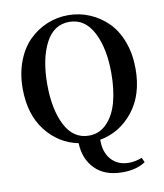

<svg xmlns="http://www.w3.org/2000/svg" viewBox="-103 -844 991 1158"><g transform="rotate(-10 392.5 -265.0)"><path d="M197.3 -371.1Q197.3 -216.8 247.1 -119.6Q296.9 -22.5 392.6 -22.5Q457 -22.5 502.4 -69.3Q547.9 -116.2 568.8 -193.4Q589.8 -270.5 589.8 -371.1Q589.8 -523.4 539.1 -621.1Q488.3 -718.8 392.6 -718.8Q296.9 -718.8 247.1 -621.6Q197.3 -524.4 197.3 -371.1ZM681.6 165 694.3 193.4Q639.6 230.5 553.7 230.5Q445.3 230.5 385.3 169.4Q325.2 108.4 322.3 11.7Q202.1 -12.7 124.5 -112.8Q46.9 -212.9 46.9 -371.1Q46.9 -461.9 75.2 -536.6Q103.5 -611.3 151.9 -659.7Q200.2 -708 262.2 -733.9Q324.2 -759.8 392.6 -759.8Q461.9 -759.8 523.4 -733.9Q585 -708 633.3 -660.6Q681.6 -613.3 710 -538.1Q738.3 -462.9 738.3 -371.1Q738.3 -211.9 657.7 -110.4Q577.1 -8.8 454.1 13.7Q453.1 90.8 493.2 135.7Q533.2 180.7 601.6 180.7Q638.7 180.7 681.6 165Z"/></g></svg>

Font: Bpmf Zihi Serif Bold
Style: Bold
Weight: 700
Foundry: But Ko
Version: Version 1.320